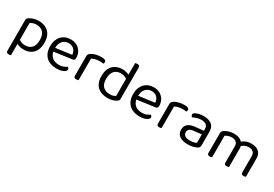

<svg xmlns="http://www.w3.org/2000/svg" viewBox="43 -1675 4109 2881"><g transform="rotate(30 2097.5 -234.0)"><path d="M272 13Q229 13 191.5 0.5Q154 -12 137 -27V-101Q157 -82 187.5 -67.5Q218 -53 261 -53Q331 -53 373.5 -95.5Q416 -138 416 -232Q416 -298 394.5 -336.5Q373 -375 337.5 -392Q302 -409 261 -409Q225 -409 200 -400Q175 -391 155 -380V-48H75V-378Q75 -398 82 -410Q89 -422 111 -435Q138 -450 175.5 -462.5Q213 -475 261 -475Q327 -475 380.5 -449.5Q434 -424 465.5 -370.5Q497 -317 497 -232Q497 -150 468.5 -95.5Q440 -41 389 -14Q338 13 272 13ZM118 187Q97 187 86 178Q75 169 75 150V-77L155 -75V180Q150 182 140 184.5Q130 187 118 187Z M650 -180 646 -243 948 -284Q944 -339 910 -374.5Q876 -410 816 -410Q754 -410 713.5 -365.5Q673 -321 673 -238V-216Q680 -136 725.5 -94.5Q771 -53 850 -53Q892 -53 926 -67Q960 -81 980 -97Q991 -90 997.5 -80.5Q1004 -71 1004 -59Q1004 -40 982.5 -23.5Q961 -7 925.5 3Q890 13 846 13Q769 13 712.5 -15Q656 -43 625.5 -98.5Q595 -154 595 -234Q595 -291 611.5 -335.5Q628 -380 657.5 -411Q687 -442 728 -458.5Q769 -475 817 -475Q878 -475 924.5 -449Q971 -423 997.5 -376.5Q1024 -330 1024 -270Q1024 -248 1014 -238.5Q1004 -229 986 -227Z M1220 -376V-218H1140V-370Q1140 -393 1148.5 -406.5Q1157 -420 1177 -433Q1203 -450 1248 -462.5Q1293 -475 1348 -475Q1428 -475 1428 -435Q1428 -425 1425 -416.5Q1422 -408 1417 -402Q1407 -404 1391 -406Q1375 -408 1359 -408Q1313 -408 1278 -398.5Q1243 -389 1220 -376ZM1140 -264 1220 -252V-2Q1215 0 1205 2.5Q1195 5 1183 5Q1162 5 1151 -3.5Q1140 -12 1140 -31Z M1827 -79V-415L1907 -416V-76Q1907 -57 1898.5 -45.5Q1890 -34 1872 -23Q1852 -10 1815 1.5Q1778 13 1730 13Q1658 13 1603 -12Q1548 -37 1517 -90.5Q1486 -144 1486 -229Q1486 -316 1516.5 -370Q1547 -424 1599 -449.5Q1651 -475 1713 -475Q1752 -475 1787 -464Q1822 -453 1842 -437V-363Q1823 -382 1792.5 -395.5Q1762 -409 1721 -409Q1680 -409 1645 -391.5Q1610 -374 1589 -334Q1568 -294 1568 -227Q1568 -136 1612 -94.5Q1656 -53 1729 -53Q1764 -53 1786.5 -60.5Q1809 -68 1827 -79ZM1907 -396 1827 -395V-648Q1832 -650 1842.5 -652.5Q1853 -655 1864 -655Q1886 -655 1896.5 -646.5Q1907 -638 1907 -619Z M2088 -180 2084 -243 2386 -284Q2382 -339 2348 -374.5Q2314 -410 2254 -410Q2192 -410 2151.5 -365.5Q2111 -321 2111 -238V-216Q2118 -136 2163.5 -94.5Q2209 -53 2288 -53Q2330 -53 2364 -67Q2398 -81 2418 -97Q2429 -90 2435.5 -80.5Q2442 -71 2442 -59Q2442 -40 2420.5 -23.5Q2399 -7 2363.5 3Q2328 13 2284 13Q2207 13 2150.5 -15Q2094 -43 2063.5 -98.5Q2033 -154 2033 -234Q2033 -291 2049.5 -335.5Q2066 -380 2095.5 -411Q2125 -442 2166 -458.5Q2207 -475 2255 -475Q2316 -475 2362.5 -449Q2409 -423 2435.5 -376.5Q2462 -330 2462 -270Q2462 -248 2452 -238.5Q2442 -229 2424 -227Z M2658 -376V-218H2578V-370Q2578 -393 2586.5 -406.5Q2595 -420 2615 -433Q2641 -450 2686 -462.5Q2731 -475 2786 -475Q2866 -475 2866 -435Q2866 -425 2863 -416.5Q2860 -408 2855 -402Q2845 -404 2829 -406Q2813 -408 2797 -408Q2751 -408 2716 -398.5Q2681 -389 2658 -376ZM2578 -264 2658 -252V-2Q2653 0 2643 2.5Q2633 5 2621 5Q2600 5 2589 -3.5Q2578 -12 2578 -31Z M3120 14Q3026 14 2974.5 -23Q2923 -60 2923 -130Q2923 -195 2966.5 -229.5Q3010 -264 3087 -271L3229 -285V-313Q3229 -363 3199 -386Q3169 -409 3118 -409Q3077 -409 3039.5 -397Q3002 -385 2973 -370Q2965 -377 2958.5 -386.5Q2952 -396 2952 -406Q2952 -432 2981 -446Q3008 -460 3043.5 -467.5Q3079 -475 3119 -475Q3206 -475 3257 -436Q3308 -397 3308 -313V-76Q3308 -54 3299.5 -42.5Q3291 -31 3274 -21Q3250 -8 3210 3Q3170 14 3120 14ZM3120 -52Q3162 -52 3189.5 -60.5Q3217 -69 3229 -77V-222L3105 -209Q3053 -205 3028 -186Q3003 -167 3003 -131Q3003 -94 3032.5 -73Q3062 -52 3120 -52Z M3827 -320V-205H3747V-314Q3747 -363 3718.5 -386Q3690 -409 3643 -409Q3612 -409 3583 -399Q3554 -389 3534 -376V-205H3454V-372Q3454 -392 3462.5 -406Q3471 -420 3492 -433Q3519 -450 3560.5 -462.5Q3602 -475 3644 -475Q3695 -475 3734 -459.5Q3773 -444 3792 -417Q3798 -411 3802 -406Q3806 -401 3810 -393Q3817 -381 3822 -362Q3827 -343 3827 -320ZM4120 -318V-205H4040V-314Q4040 -363 4012 -386Q3984 -409 3937 -409Q3902 -409 3869.5 -394.5Q3837 -380 3811 -353L3779 -411Q3805 -437 3847 -456Q3889 -475 3943 -475Q3997 -475 4036.5 -458Q4076 -441 4098 -406Q4120 -371 4120 -318ZM3454 -258H3534V-2Q3529 0 3519 2.5Q3509 5 3497 5Q3476 5 3465 -3.5Q3454 -12 3454 -31ZM3747 -258H3827V-2Q3822 0 3811.5 2.5Q3801 5 3790 5Q3768 5 3757.5 -3.5Q3747 -12 3747 -31ZM4040 -258H4120V-2Q4115 0 4104.5 2.5Q4094 5 4083 5Q4061 5 4050.5 -3.5Q4040 -12 4040 -31Z"/></g></svg>

Font: Baloo Paaji 2
Style: Regular
Weight: 400
Designer: Shuchita Grover, Noopur Datye and Ek Type
Foundry: Ek Type
Version: Version 1.700